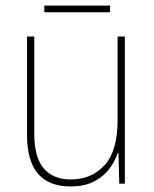

<svg xmlns="http://www.w3.org/2000/svg" viewBox="-20 -659 553 689"><path d="M428 -528V0H408L405 -111H403Q393 -81 372.5 -53.5Q352 -26 318 -8Q284 10 233 10Q77 10 77 -174V-528H103V-179Q103 -94 137 -54.5Q171 -15 234 -15Q309 -15 355.5 -66.5Q402 -118 402 -227V-528ZM375 -639V-615H139V-639Z"/></svg>

Font: Noto Sans Telugu SemiCondensed Thin
Style: Regular
Weight: 100
Width: 4
Designer: Jelle Bosma - Monotype Design Team
Foundry: Monotype Imaging Inc.
Version: Version 2.005; ttfautohint (v1.8.4.7-5d5b)